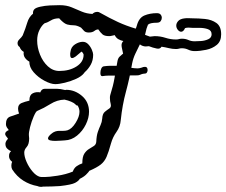

<svg xmlns="http://www.w3.org/2000/svg" viewBox="-80 -683 877 744"><path d="M81 41H78Q71 41 65 38Q36 33 10.5 17Q-15 1 -33 -27Q-36 -33 -36 -41Q-36 -49 -33 -56Q-45 -65 -45 -78Q-45 -86 -42.5 -90.5Q-40 -95 -37 -97Q-46 -101 -52.5 -107.5Q-59 -114 -59 -126Q-59 -129 -57 -134Q-55 -139 -50 -144V-145L-49 -146Q-53 -151 -56.5 -155.5Q-60 -160 -60 -164Q-60 -173 -46 -179Q-50 -184 -53.5 -189.5Q-57 -195 -57 -202Q-57 -225 -41 -231Q-25 -237 -9 -242L-6 -243Q-10 -252 -10 -262Q-10 -278 3 -283.5Q16 -289 34 -293V-295Q34 -315 47 -321.5Q60 -328 76 -325Q81 -339 94 -339H140Q153 -339 173 -334L176 -335Q210 -335 237.5 -311.5Q265 -288 265 -250Q265 -226 252.5 -200.5Q240 -175 218.5 -157.5Q197 -140 171 -139Q167 -139 156 -138Q145 -137 134 -137Q123 -137 114.5 -139Q106 -141 106 -147Q106 -153 117 -163Q126 -171 134 -173.5Q142 -176 149 -176H165Q169 -176 173 -176.5Q177 -177 181 -178Q198 -183 213 -207Q228 -231 228 -250Q228 -262 221 -274Q215 -274 212 -279Q207 -284 195.5 -289Q184 -294 170 -297Q141 -296 115.5 -280Q90 -264 64 -253Q59 -251 50.5 -231.5Q42 -212 36.5 -190.5Q31 -169 32 -158Q32 -155 32.5 -152Q33 -149 33 -147Q33 -124 23.5 -113.5Q14 -103 14 -92Q14 -76 23 -55.5Q32 -35 46 -18.5Q60 -2 74 2Q78 3 81 3Q84 3 88 3H93Q109 3 142 -2Q175 -7 202 -18Q207 -32 217 -39Q227 -46 239 -50V-51Q239 -76 247 -88Q255 -100 265.5 -106Q276 -112 284 -117.5Q292 -123 293 -133Q294 -157 299 -171.5Q304 -186 309.5 -198Q315 -210 316 -223Q317 -242 326 -249.5Q335 -257 343.5 -262.5Q352 -268 349 -280Q346 -291 346 -302Q346 -305 346 -308Q346 -311 347 -314Q359 -352 363.5 -379.5Q368 -407 375 -445Q377 -457 383 -463Q389 -469 393 -472L397 -475Q395 -486 393 -494Q391 -502 391 -508Q391 -517 398 -524Q388 -526 379 -531Q370 -536 365 -546V-547Q359 -546 353.5 -544.5Q348 -543 343 -543Q325 -543 317 -550Q309 -557 301 -569Q293 -569 285.5 -563Q278 -557 264 -557Q252 -557 246 -563Q240 -569 234 -576Q218 -585 205.5 -585Q193 -585 181 -588Q169 -591 152 -609Q151 -611 150.5 -611Q150 -611 149 -612Q130 -612 117.5 -604Q105 -596 93 -593Q82 -585 73 -567Q64 -549 64 -526Q64 -499 75 -471.5Q86 -444 105.5 -426Q125 -408 150 -408Q189 -408 216.5 -425.5Q244 -443 244 -471Q244 -473 241.5 -477Q239 -481 237 -483Q235 -483 228 -476.5Q221 -470 213 -464Q205 -458 199 -458Q192 -458 192 -471Q192 -473 192 -476Q192 -479 193 -482Q195 -501 210.5 -511Q226 -521 241 -521Q253 -521 262 -511.5Q271 -502 276 -490Q281 -478 281 -471Q281 -449 271.5 -432Q262 -415 248 -403L246 -400Q236 -387 215 -377.5Q194 -368 171.5 -362.5Q149 -357 134 -357Q117 -357 92.5 -370Q68 -383 50.5 -403Q33 -423 34 -444Q23 -450 16.5 -459.5Q10 -469 12 -482Q1 -488 -4 -501Q-12 -506 -12 -516Q-12 -524 -4 -531.5Q4 -539 8 -546Q19 -573 25.5 -595Q32 -617 48 -630Q47 -640 52.5 -646.5Q58 -653 76 -657Q94 -661 113.5 -662Q133 -663 151 -663Q178 -663 198 -654.5Q218 -646 237 -638Q256 -630 278 -629Q286 -637 297 -637Q303 -637 307 -634Q346 -612 377.5 -597.5Q409 -583 446 -572Q447 -574 448 -577Q449 -580 450 -583Q458 -614 479.5 -623Q501 -632 528 -632Q538 -632 542.5 -626.5Q547 -621 547 -614Q547 -607 542.5 -601Q538 -595 528 -595Q501 -595 493 -587Q493 -585 491 -581Q487 -571 485.5 -562.5Q484 -554 482 -548L501 -541L519 -543Q541 -543 561 -536.5Q581 -530 602 -530Q609 -530 613.5 -531.5Q618 -533 625 -533Q639 -533 650 -528Q661 -523 674 -523Q683 -523 698.5 -524Q714 -525 727 -531Q740 -537 740 -550Q740 -565 725.5 -570Q711 -575 694 -575Q677 -575 667 -575Q663 -575 659 -575.5Q655 -576 650 -576Q643 -576 637 -574Q631 -560 622 -560Q615 -560 609 -567.5Q603 -575 603 -584Q603 -593 610.5 -601.5Q618 -610 636 -612Q644 -613 652 -612.5Q660 -612 667 -612Q689 -612 714.5 -609.5Q740 -607 758.5 -594Q777 -581 777 -550Q777 -523 760 -509Q743 -495 719 -490Q695 -485 674 -485Q661 -485 649.5 -490.5Q638 -496 625 -496Q618 -496 613.5 -494.5Q609 -493 602 -493Q588 -493 574 -496.5Q560 -500 546 -502Q540 -492 527 -495Q512 -498 497 -504Q494 -504 491 -503.5Q488 -503 485 -503Q473 -503 462 -511Q453 -493 444.5 -475Q436 -457 432 -437Q422 -379 408 -327.5Q394 -276 388 -218Q386 -192 371.5 -172Q357 -152 350 -127Q341 -94 333 -75.5Q325 -57 310.5 -45.5Q296 -34 266 -21Q265 -19 263 -16.5Q261 -14 258 -11Q248 1 229 10Q225 18 211 25.5Q197 33 152 38Q136 39 121 39.5Q106 40 93 40H88ZM317 -388H316Q309 -388 309 -400Q309 -410 312.5 -417.5Q316 -425 322 -426Q336 -428 346 -428Q356 -428 370 -428Q377 -428 393 -425.5Q409 -423 426 -420.5Q443 -418 453 -418Q460 -418 469 -421Q475 -424 482 -424Q492 -424 492 -411Q492 -407 489.5 -402.5Q487 -398 482 -398Q480 -398 478 -397.5Q476 -397 474 -397Q469 -396 463.5 -393.5Q458 -391 453 -391L362 -390Q349 -390 339.5 -390Q330 -390 317 -388Z"/></svg>

Font: RU Serius
Style: Regular
Weight: 400
Designer: Robert E. Leuschke
Foundry: Robert E. Leuschke
Version: Version 1.011; ttfautohint (v1.8.3)